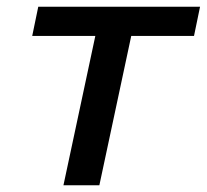

<svg xmlns="http://www.w3.org/2000/svg" viewBox="-20 -552 616 572"><path d="M169 0 264 -445H76L94 -532H576L558 -445H371L276 0Z"/></svg>

Font: Geist Medium
Style: Italic
Weight: 500
Italic angle: -12°
Designer: Basement.studio, Andrés Briganti, Mateo Zaragoza
Foundry: Basement.studio, Vercel, Andrés Briganti, Guido Ferreyra, Mateo Zaragoza
Version: Version 1.500; ttfautohint (v1.8.4.7-5d5b)